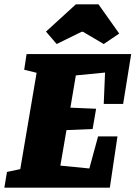

<svg xmlns="http://www.w3.org/2000/svg" viewBox="-45 -861 622 881"><path d="M431 -384 437 -528 303 -515 278 -367 396 -362 380 -269 260 -264 232 -101 365 -88 405 -235H494L459 0H-25L-13 -72L48 -85L123 -527L66 -541L77 -613H557L520 -384ZM166 -716 303 -841H407L502 -707L431 -659L336 -715H329L215 -659Z"/></svg>

Font: Grenze Black
Style: Italic
Weight: 900
Italic angle: -10°
Designer: Renata Polastri
Foundry: Omnibus-Type
Version: Version 1.002; ttfautohint (v1.8)